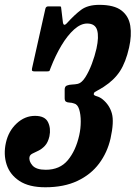

<svg xmlns="http://www.w3.org/2000/svg" viewBox="-47 -782 573 812"><path d="M146.5 -64Q206 -64 239.8 -104.5Q273.5 -145 288 -209.5Q294.5 -238.5 294.5 -268.2Q294.5 -298 287.8 -319.5Q281 -341 266 -344.5Q256 -348 246.8 -348.2Q237.5 -348.5 231.8 -352.2Q226 -356 226.5 -370V-403Q226.5 -416.5 235.8 -420.2Q245 -424 258 -424.5Q271 -425 282.5 -427.5Q298.5 -431.5 313.8 -455.2Q329 -479 341.5 -512.2Q354 -545.5 361 -576.5Q372 -626.5 363.8 -654.5Q355.5 -682.5 321.5 -682.5Q294.5 -682.5 266.5 -657.5Q238.5 -632.5 213 -590Q187.5 -547.5 167 -494.5Q164 -486.5 162.8 -483.2Q161.5 -480 151.5 -480H100Q91.5 -480 89.2 -482.5Q87 -485 88.5 -493L145 -745.5Q147.5 -755 157 -755H203.5Q210.5 -755 211 -753.2Q211.5 -751.5 212 -746L218.5 -692Q220.5 -667 236 -684Q268 -719.5 296.2 -740.5Q324.5 -761.5 373 -761.5Q435.5 -761.5 466.5 -737.8Q497.5 -714 504 -673Q510.5 -632 499 -581Q485 -519 460.5 -481.2Q436 -443.5 392 -415Q373 -403 364.5 -398.8Q356 -394.5 353.5 -392.5Q351 -390.5 349.5 -385Q348 -379 362 -375Q376 -371 387.5 -361.5Q416.5 -337.5 426.2 -302Q436 -266.5 420.5 -196.5Q407 -137 372 -90.2Q337 -43.5 280.2 -16.8Q223.5 10 144.5 10Q76 10 35.5 -16.5Q-5 -43 -19 -86.2Q-33 -129.5 -22 -178.5Q-11 -228 23.5 -260Q58 -292 101 -292Q143 -292 156 -265.5Q169 -239 162 -205.5Q156 -179.5 143.2 -165.8Q130.5 -152 116 -145Q101.5 -138 90.8 -132.8Q80 -127.5 78 -119Q74 -101 90 -82.5Q106 -64 146.5 -64Z"/></svg>

Font: Besley* Condensed Semi
Style: Italic
Weight: 600
Width: 3
Italic angle: -13°
Designer: Owen Earl
Foundry: indestructible type*
Version: Version 3.000; ttfautohint (v1.8.3)